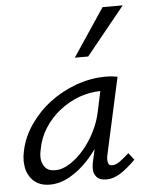

<svg xmlns="http://www.w3.org/2000/svg" viewBox="-54 -796 646 845"><g transform="rotate(-5 269.5 -373.0)"><path d="M133 6Q101 6 79 -6Q57 -18 44 -39.5Q31 -61 28.5 -80Q26 -99 26 -109Q26 -129 31 -151Q43 -211 80 -265Q117 -319 169.5 -359Q222 -399 286.5 -422.5Q351 -446 418 -446Q436 -446 447.5 -444.5Q459 -443 470 -441L395 -100Q393 -89 393 -81Q393 -72 396.5 -63.5Q400 -55 413 -55Q429 -55 447 -68Q465 -81 488 -102L512 -71Q475 -34 444 -14.5Q413 5 383 5Q367 5 355 0.5Q343 -4 335.5 -15Q328 -26 327 -36Q326 -46 326 -50Q326 -63 330 -80L342 -134Q323 -106 301 -83Q263 -42 219.5 -18Q176 6 133 6ZM162 -55Q193 -55 226.5 -76.5Q260 -98 289 -132Q318 -166 339.5 -209Q361 -252 370 -296L389 -385Q341 -384 296 -368Q248 -350 208.5 -319Q169 -288 141.5 -245Q114 -202 105 -151Q101 -133 101 -119Q101 -93 115.5 -74Q130 -55 162 -55ZM290 -541 431 -752H520L349 -541Z"/></g></svg>

Font: Isabella Sans
Style: Italic
Weight: 400
Italic angle: -12°
Designer: Christian Thalmann (Catharsis Fonts), Cristiano Sobral
Foundry: The Isabella Sans Project Authors
Version: Version 2.026; ttfautohint (v1.8.4.7-5d5b-dirty)